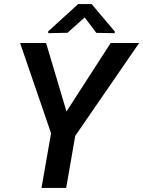

<svg xmlns="http://www.w3.org/2000/svg" viewBox="-20 -922 703 942"><path d="M306.2 -375 522.9 -710.9H662.6L349.1 -255.4L304.7 0H183.6L230.5 -268.1L78.6 -710.9H206.1ZM543 -767.6V-759.3L452.6 -760.7L395.5 -836.4L311 -761.2L216.8 -759.3L216.3 -768.1L363.3 -901.9H429.7Z"/></svg>

Font: Roboto Medium
Style: Italic
Weight: 500
Italic angle: -12°
Designer: Google
Version: Version 2.134; 2016